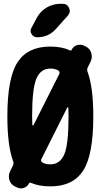

<svg xmlns="http://www.w3.org/2000/svg" viewBox="-20 -990 540 1030"><path d="M304.7 -969.7H315.4Q340.8 -969.7 350.6 -947.3Q360.4 -924.8 343.8 -906.2L280.3 -835Q240.2 -790 179.7 -790Q160.2 -790 149.4 -807.1Q138.7 -824.2 149.4 -841.8L178.7 -896.5Q197.3 -930.7 231.4 -950.2Q265.6 -969.7 304.7 -969.7ZM250 -108.4Q301.8 -108.4 324.7 -161.6Q347.7 -214.8 347.7 -365.2Q347.7 -373 347.2 -388.7Q346.7 -404.3 346.7 -411.1Q346.7 -413.1 344.2 -414.1Q341.8 -415 340.8 -413.1L202.1 -136.7Q197.3 -127 205.1 -120.1Q221.7 -108.4 250 -108.4ZM153.3 -319.3Q155.3 -317.4 159.2 -317.4L297.9 -592.8Q302.7 -602.5 294.9 -610.4Q278.3 -622.1 250 -622.1Q198.2 -622.1 175.3 -568.4Q152.3 -514.6 152.3 -365.2Q152.3 -357.4 152.8 -341.8Q153.3 -326.2 153.3 -319.3ZM450.2 -627Q445.3 -615.2 449.2 -606.4Q480.5 -522.5 480.5 -365.2Q480.5 -158.2 425.8 -74.2Q371.1 9.8 250 9.8Q188.5 9.8 144.5 -9.8Q139.6 -12.7 135.7 -6.8Q127 11.7 107.4 18.1Q87.9 24.4 69.3 14.6L59.6 9.8Q37.1 -1 30.3 -24.9Q23.4 -48.8 34.2 -71.3L49.8 -102.5Q54.7 -114.3 50.8 -124Q19.5 -208 19.5 -365.2Q19.5 -572.3 74.2 -656.2Q128.9 -740.2 250 -740.2Q311.5 -740.2 355.5 -719.7Q360.4 -716.8 364.3 -722.7Q373 -741.2 392.6 -747.6Q412.1 -753.9 430.7 -745.1L440.4 -740.2Q462.9 -729.5 469.7 -705.1Q476.6 -680.7 465.8 -659.2Z"/></svg>

Font: Rounded-X Mgen+ 2m bold
Style: Bold
Weight: 700
Designer: [Source Han Sans]
Ryoko NISHIZUKA  (kana & ideographs); Paul D. Hunt (Latin, Greek & Cyrillic); Wenlong ZHANG  (bopomofo
Version: Version 1.059.20150602